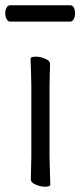

<svg xmlns="http://www.w3.org/2000/svg" viewBox="-22 -699 305 729"><path d="M-2 -649Q-2 -661 3 -670Q8 -679 17 -679H245Q254 -679 258.5 -670Q263 -661 263 -648Q263 -636 258 -626.5Q253 -617 244 -617H16Q8 -617 3 -626.5Q-2 -636 -2 -649ZM113 -484Q131 -484 149.5 -476Q168 -468 168 -457Q168 -436 167 -421L166 -368V-105L167 -67L169 1Q169 10 150 10Q132 10 113.5 2Q95 -6 95 -17L97 -105V-368L96 -417L94 -475Q94 -484 113 -484Z"/></svg>

Font: Iansui 0.93
Style: Regular
Weight: 400
Designer: But Ko / Fontworks Inc.
Foundry: zi-hi.com / Fontworks Inc.
Version: Version 0.931